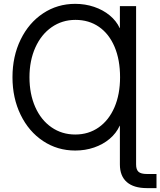

<svg xmlns="http://www.w3.org/2000/svg" viewBox="-20 -759 821 983"><path d="M676.8 0H593.8V-115.2H592.8Q575.2 -76.7 541.3 -48.1Q507.3 -19.5 461.9 -3.9Q416.5 11.7 365.2 11.7Q273.9 11.7 200.7 -36.9Q127.4 -85.4 85.7 -171.1Q43.9 -256.8 43.9 -363.8Q43.9 -470.7 85.7 -556.4Q127.4 -642.1 200.7 -690.7Q273.9 -739.3 365.2 -739.3Q416 -739.3 461.7 -723.9Q507.3 -708.5 541.5 -680.4Q575.7 -652.3 592.8 -615.2H593.8V-727.5H676.8ZM594.7 -363.8Q594.7 -452.6 566.7 -519Q538.6 -585.4 487.1 -621.3Q435.5 -657.2 366.2 -657.2Q298.3 -657.2 244.6 -619.9Q190.9 -582.5 160.9 -515.6Q130.9 -448.7 130.9 -363.8Q130.9 -277.8 160.4 -211.2Q189.9 -144.5 243.4 -107.4Q296.9 -70.3 365.2 -70.3Q433.6 -70.3 485.6 -106.9Q537.6 -143.6 566.2 -210Q594.7 -276.4 594.7 -363.8ZM732.4 204.1Q664.6 204.1 629.2 173.1Q593.8 142.1 593.8 83V0H676.8V83Q676.8 109.4 689.2 120.6Q701.7 131.8 732.4 131.8H781.2V204.1Z"/></svg>

Font: Intratopia Thin
Style: Regular
Weight: 100
Designer: Rasmus Andersson
Foundry: rsms
Version: Version 3.000;Glyphs 3.2.3 (3260)